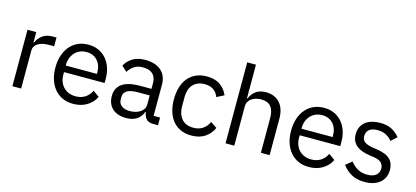

<svg xmlns="http://www.w3.org/2000/svg" viewBox="-61 -1211 3675 1695"><g transform="rotate(15 1776.0 -364.0)"><path d="M85 0V-516H165V-421H170Q184 -458 220 -487Q256 -516 319 -516H350V-436H303Q238 -436 201.5 -411.5Q165 -387 165 -350V0Z M641 12Q588 12 545.5 -7Q503 -26 472.5 -61.5Q442 -97 425.5 -146.5Q409 -196 409 -258Q409 -319 425.5 -369Q442 -419 472.5 -454.5Q503 -490 545.5 -509Q588 -528 641 -528Q693 -528 734 -509Q775 -490 804 -456.5Q833 -423 848.5 -377Q864 -331 864 -276V-238H493V-214Q493 -181 503.5 -152.5Q514 -124 533.5 -103Q553 -82 581.5 -70Q610 -58 646 -58Q695 -58 731.5 -81Q768 -104 788 -147L845 -106Q820 -53 767 -20.5Q714 12 641 12ZM641 -461Q608 -461 581 -449.5Q554 -438 534.5 -417Q515 -396 504 -367.5Q493 -339 493 -305V-298H778V-309Q778 -378 740.5 -419.5Q703 -461 641 -461Z M1371 0Q1326 0 1306.5 -24Q1287 -48 1282 -84H1277Q1260 -36 1221 -12Q1182 12 1128 12Q1046 12 1000.5 -30Q955 -72 955 -144Q955 -217 1008.5 -256Q1062 -295 1175 -295H1277V-346Q1277 -401 1247 -430Q1217 -459 1155 -459Q1108 -459 1076.5 -438Q1045 -417 1024 -382L976 -427Q997 -469 1043 -498.5Q1089 -528 1159 -528Q1253 -528 1305 -482Q1357 -436 1357 -354V-70H1416V0ZM1141 -56Q1171 -56 1196 -63Q1221 -70 1239 -83Q1257 -96 1267 -113Q1277 -130 1277 -150V-235H1171Q1102 -235 1070.5 -215Q1039 -195 1039 -157V-136Q1039 -98 1066.5 -77Q1094 -56 1141 -56Z M1722 12Q1668 12 1625 -7Q1582 -26 1552.5 -61Q1523 -96 1507.5 -146Q1492 -196 1492 -258Q1492 -320 1507.5 -370Q1523 -420 1552.5 -455Q1582 -490 1625 -509Q1668 -528 1722 -528Q1799 -528 1845.5 -494.5Q1892 -461 1915 -407L1848 -373Q1834 -413 1802 -435Q1770 -457 1722 -457Q1686 -457 1659 -445.5Q1632 -434 1614 -413.5Q1596 -393 1587 -364.5Q1578 -336 1578 -302V-214Q1578 -146 1614.5 -102.5Q1651 -59 1722 -59Q1819 -59 1862 -149L1920 -110Q1895 -54 1845.5 -21Q1796 12 1722 12Z M2033 -740H2113V-432H2117Q2136 -476 2170.5 -502Q2205 -528 2263 -528Q2343 -528 2389.5 -476.5Q2436 -425 2436 -331V0H2356V-317Q2356 -456 2239 -456Q2215 -456 2192.5 -450Q2170 -444 2152 -432Q2134 -420 2123.5 -401.5Q2113 -383 2113 -358V0H2033Z M2795 12Q2742 12 2699.5 -7Q2657 -26 2626.5 -61.5Q2596 -97 2579.5 -146.5Q2563 -196 2563 -258Q2563 -319 2579.5 -369Q2596 -419 2626.5 -454.5Q2657 -490 2699.5 -509Q2742 -528 2795 -528Q2847 -528 2888 -509Q2929 -490 2958 -456.5Q2987 -423 3002.5 -377Q3018 -331 3018 -276V-238H2647V-214Q2647 -181 2657.5 -152.5Q2668 -124 2687.5 -103Q2707 -82 2735.5 -70Q2764 -58 2800 -58Q2849 -58 2885.5 -81Q2922 -104 2942 -147L2999 -106Q2974 -53 2921 -20.5Q2868 12 2795 12ZM2795 -461Q2762 -461 2735 -449.5Q2708 -438 2688.5 -417Q2669 -396 2658 -367.5Q2647 -339 2647 -305V-298H2932V-309Q2932 -378 2894.5 -419.5Q2857 -461 2795 -461Z M3305 12Q3233 12 3184.5 -15.5Q3136 -43 3101 -89L3158 -135Q3188 -97 3225 -76.5Q3262 -56 3311 -56Q3362 -56 3390.5 -78Q3419 -100 3419 -140Q3419 -170 3399.5 -191.5Q3380 -213 3329 -221L3288 -227Q3252 -232 3222 -242.5Q3192 -253 3169.5 -270.5Q3147 -288 3134.5 -314Q3122 -340 3122 -376Q3122 -414 3136 -442.5Q3150 -471 3174.5 -490Q3199 -509 3233 -518.5Q3267 -528 3306 -528Q3369 -528 3411.5 -506Q3454 -484 3486 -445L3433 -397Q3416 -421 3383 -440.5Q3350 -460 3300 -460Q3250 -460 3224.5 -438.5Q3199 -417 3199 -380Q3199 -342 3224.5 -325Q3250 -308 3298 -300L3338 -294Q3424 -281 3460 -244.5Q3496 -208 3496 -149Q3496 -74 3445 -31Q3394 12 3305 12Z"/></g></svg>

Font: IBM Plex Sans Thai Looped
Style: Regular
Weight: 400
Designer: Mike Abbink, Paul van der Laan, Pieter van Rosmalen, Ben Mitchell, Mark Frömberg
Foundry: Bold Monday
Version: Version 1.1